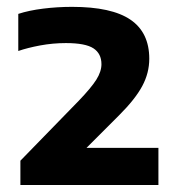

<svg xmlns="http://www.w3.org/2000/svg" viewBox="-20 -834 506 546"><path d="M38 -308V-377L204.5 -548Q239 -584 253.8 -607.2Q268.5 -630.5 268.5 -651.5Q268.5 -681.5 245.8 -696.5Q223 -711.5 167.5 -711.5Q130.5 -711.5 94.2 -704.8Q58 -698 32 -689V-794.5Q62.5 -804.5 103 -809.5Q143.5 -814.5 185 -814.5Q297.5 -814.5 351 -778Q404.5 -741.5 404.5 -667Q404.5 -626.5 384.5 -589.2Q364.5 -552 319 -506.5L226 -413.5H430.5V-308Z"/></svg>

Font: Encode Sans Exp
Style: Bold
Weight: 700
Width: 7
Designer: Multiple Designers
Foundry: Impallari Type
Version: Version 3.002; ttfautohint (v1.8.3) -l 8 -r 50 -G 200 -x 14 